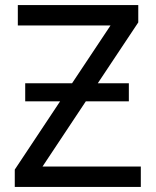

<svg xmlns="http://www.w3.org/2000/svg" viewBox="-20 -734 612 754"><path d="M79 -407H263L414 -634H50V-714H523V-646L364 -407H486V-336H317L147 -80H533V0H38V-68L216 -336H79Z"/></svg>

Font: Noto Sans
Style: Regular
Weight: 400
Designer: Monotype Design Team
Foundry: Monotype Imaging Inc.
Version: Version 2.007